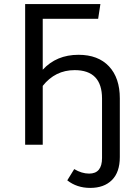

<svg xmlns="http://www.w3.org/2000/svg" viewBox="-20 -708 643 939"><path d="M364 -440Q460 -440 513 -383.5Q566 -327 566 -227V60Q566 134 527.5 172.5Q489 211 421 211Q356 211 309 174L343 119Q380 141 416 141Q479 141 479 65V-226Q479 -365 345 -365Q250 -365 189 -288V0H103V-688H471L460 -616H189V-367Q256 -440 364 -440Z"/></svg>

Font: FiraGO Book
Style: Regular
Weight: 350
Designer: bBox Type
Foundry: bBox Type GmbH
Version: Version 1.001;PS 001.001;hotconv 1.0.88;makeotf.lib2.5.64775